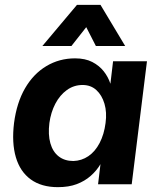

<svg xmlns="http://www.w3.org/2000/svg" viewBox="-20 -761 650 793"><path d="M219 12Q151 12 107 -20Q63 -52 45.5 -111.5Q28 -171 38 -253Q49 -337 83.5 -396.5Q118 -456 171.5 -488Q225 -520 290 -520Q332 -520 361 -505Q390 -490 408.5 -466.5Q427 -443 436 -415L447 -508H587L524 0H385L395 -83Q379 -56 354.5 -34.5Q330 -13 297 -0.5Q264 12 219 12ZM283 -96Q317 -97 345 -116Q373 -135 391.5 -170.5Q410 -206 416 -253Q422 -297 411.5 -332.5Q401 -368 378 -389Q355 -410 321 -410Q285 -410 256 -389Q227 -368 208.5 -332.5Q190 -297 184 -253Q178 -205 188 -169.5Q198 -134 222.5 -115Q247 -96 283 -96ZM155 -571 298 -741H395L497 -571H376L309 -702H378L275 -571Z"/></svg>

Font: Inclusive Sans
Style: Bold Italic
Weight: 700
Italic angle: -7°
Designer: Olivia King
Foundry: Olivia King
Version: Version 2.004